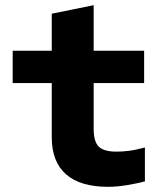

<svg xmlns="http://www.w3.org/2000/svg" viewBox="-20 -712 640 742"><path d="M398 10Q290 10 235 -38.5Q180 -87 180 -182V-391H29V-516H180V-659L342 -692V-516H537V-391H342V-214Q342 -165 361.5 -145.5Q381 -126 430 -126Q452 -126 477 -129Q502 -132 540 -142V-11Q510 -3 470.5 3.5Q431 10 398 10Z"/></svg>

Font: Red Hat Mono
Style: Regular
Weight: 300
Monospace: yes
Designer: Pentagram, MCKL
Foundry: Pentagram, MCKL
Version: Version 1.023